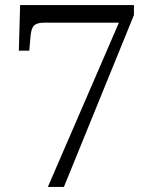

<svg xmlns="http://www.w3.org/2000/svg" viewBox="-20 -734 603 754"><path d="M168 0 447 -645H154Q127 -645 115 -635Q103 -625 100 -593L95 -535H54L59 -714H506V-675L231 0Z"/></svg>

Font: Noto Serif Gurmukhi
Style: Regular
Weight: 400
Designer: Vaibhav Singh and the Monotype Design Team
Foundry: Monotype Imaging Inc.
Version: Version 2.003